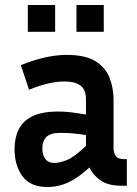

<svg xmlns="http://www.w3.org/2000/svg" viewBox="-20 -736 547 766"><path d="M463 5Q412 5 381.5 -16Q351 -37 337 -68Q294 -28 254 -9Q214 10 168 10Q101 10 69.5 -33Q38 -76 38 -142Q38 -186 54.5 -219.5Q71 -253 109 -272Q147 -291 213 -291Q239 -291 267 -287.5Q295 -284 323 -279V-338Q323 -380 300 -395.5Q277 -411 238 -411Q208 -411 172.5 -403Q137 -395 96 -378L63 -476Q164 -517 246 -517Q320 -517 360.5 -492Q401 -467 417 -426Q433 -385 433 -338V-143Q433 -128 441.5 -114.5Q450 -101 475 -101H486V5ZM149 -144Q149 -117 161 -101.5Q173 -86 196 -86Q219 -86 248 -98Q277 -110 323 -154V-197Q271 -206 221 -206Q182 -206 165.5 -190Q149 -174 149 -144ZM200 -609H91V-716H200ZM394 -609H285V-716H394Z"/></svg>

Font: Inria Sans
Style: Bold
Weight: 700
Designer: Black Foundry Team
Foundry: Black Foundry
Version: Version 1.2; ttfautohint (v1.8.3)